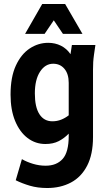

<svg xmlns="http://www.w3.org/2000/svg" viewBox="-20 -748 551 964"><path d="M33 -273Q33 -361 59.5 -418.5Q86 -476 129 -504.5Q172 -533 222 -533Q257 -533 286 -518.5Q315 -504 334 -476L341 -522H459L452 -474Q449 -453 448 -436Q447 -419 447 -398V-60Q447 27 417.5 84Q388 141 336 168.5Q284 196 217 196Q169 196 130 184.5Q91 173 59 157L90 51Q114 65 145.5 74.5Q177 84 209 84Q264 84 294.5 50Q325 16 325 -65V-77Q303 -54 275 -39.5Q247 -25 208 -25Q158 -25 118.5 -55Q79 -85 56 -140.5Q33 -196 33 -273ZM155 -279Q155 -210 178 -174.5Q201 -139 243 -139Q266 -139 286.5 -147Q307 -155 325 -169V-332Q325 -377 303.5 -402.5Q282 -428 247 -428Q207 -428 181 -388Q155 -348 155 -279ZM106 -578 192 -728H307L394 -578H296L250 -646L204 -578Z"/></svg>

Font: Radio Canada Condensed SemiBold
Style: Regular
Weight: 600
Width: 3
Designer: Charles Daoud, Etienne Aubert Bonn, Alexandre Saumier Demers, Jacques Le Bailly
Foundry: Radio-Canada
Version: Version 2.104; ttfautohint (v1.8.4.7-5d5b);gftools[0.9.28.de